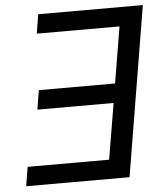

<svg xmlns="http://www.w3.org/2000/svg" viewBox="-52 -773 703 820"><g transform="rotate(-5 299.5 -363.5)"><path d="M590.9 -727.3H142.4L128.9 -645.2H483.7L443.5 -404.1H116.8L103.3 -321.7H430L389.9 -82H40.5L27 0H470.2Z"/></g></svg>

Font: Margiela Sans Text
Style: Italic
Weight: 400
Italic angle: -9.39999°
Designer: Stefan Endress, Andreas Faust
Version: Version 1.100;FEAKit 1.0